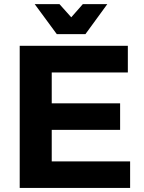

<svg xmlns="http://www.w3.org/2000/svg" viewBox="-20 -926 708 946"><path d="M77.1 -700.2H609.9V-568.8H234.9V-417H571.8V-286.1H234.9V-130.9H621.1V0H77.1ZM388.2 -905.8H508.8L400.9 -757.8H259.8L150.9 -905.8H272.9L331.1 -840.8Z"/></svg>

Font: Montserrat-SemiBold
Style: Regular
Weight: 600
Designer: Julieta Ulanovsky
Foundry: Julieta Ulanovsky
Version: Version 6.001